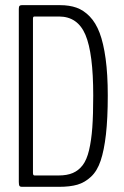

<svg xmlns="http://www.w3.org/2000/svg" viewBox="-20 -722 479 742"><path d="M113.3 -43.9Q113.3 -43.9 206.5 -43.9Q239.3 -43.9 261.5 -53.5Q283.7 -63 299.6 -83.7Q315.4 -104.5 324.2 -141.8Q333 -179.2 336.7 -229Q340.3 -278.8 340.3 -353Q340.3 -516.1 310.3 -587.2Q280.3 -658.2 208 -658.2H112.8Q107.4 -658.2 107.4 -649.9V-53.7Q107.4 -43.9 113.3 -43.9ZM64 0Q57.6 0 55.2 -3.7Q52.7 -7.3 52.7 -19V-687Q52.7 -696.3 55.4 -699.2Q58.1 -702.1 64 -702.1H211.9Q248 -702.1 275.6 -692.4Q303.2 -682.6 326.7 -658.4Q350.1 -634.3 365 -595Q379.9 -555.7 388.2 -495.1Q396.5 -434.6 396.5 -353Q396.5 -264.2 389.4 -202.4Q382.3 -140.6 368.9 -100.8Q355.5 -61 331.5 -38.8Q307.6 -16.6 279.1 -8.3Q250.5 0 208 0Z"/></svg>

Font: BenchNine Light
Style: Regular
Weight: 300
Version: Version 1 ; ttfautohint (v0.92.18-e454-dirty) -l 8 -r 50 -G 